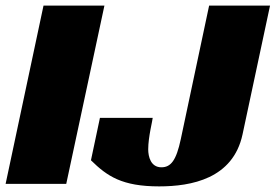

<svg xmlns="http://www.w3.org/2000/svg" viewBox="-20 -655 982 684"><path d="M352 -635H135L0 0H216ZM304 -84C362 -27 415 9 547 9C661 9 810 -18 844 -176L942 -635H725L624 -159C608 -84 589 -59 555 -59C517 -59 508 -97 508 -123C508 -167 524 -228 524 -235H336Z"/></svg>

Font: Racing Sans One
Style: Regular
Weight: 400
Designer: Pablo Impallari, Rodrigo Fuenzalida
Foundry: Pablo Impallari, Rodrigo Fuenzalida
Version: Version 1.001